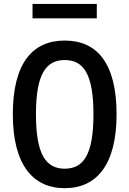

<svg xmlns="http://www.w3.org/2000/svg" viewBox="-20 -949 660 980"><path d="M575 -365.5C575 -627.5 474.5 -742 310.5 -742C146.5 -742 45.5 -627.5 45.5 -365.5C45.5 -110 146.5 11.5 310.5 11.5C474.5 11.5 575 -110 575 -365.5ZM457 -365.5C457 -159.5 406 -88 310.5 -88C215 -88 163.5 -159.5 163.5 -365.5C163.5 -571.5 215 -642.5 310.5 -642.5C406 -642.5 457 -571.5 457 -365.5ZM474 -929H146V-855.5H474Z"/></svg>

Font: Monaspace Neon Medium
Style: Regular
Weight: 500
Designer: Riley Cran & the Lettermatic Team
Foundry: Lettermatic
Version: Version 1.200 (Monaspace Neon)